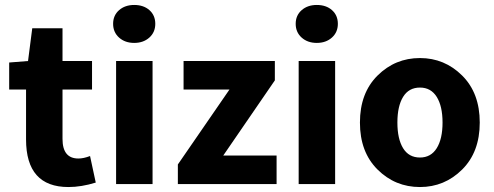

<svg xmlns="http://www.w3.org/2000/svg" viewBox="-20 -742 1990 774"><path d="M256 12Q85 12 85 -180V-381H17V-490L93 -496L110 -628H232V-496H351V-381H232V-182Q232 -103 296 -103Q317 -103 343 -113L366 -6Q308 12 256 12Z M448 0V-496H595V0ZM521 -722Q559 -722 582.5 -701Q606 -680 606 -646Q606 -612 582 -590.5Q558 -569 521 -569Q484 -569 460 -590.5Q436 -612 436 -646Q436 -680 460 -701Q484 -722 521 -722Z M697 0V-79L905 -381H720V-496H1088V-418L880 -115H1095V0Z M1184 0V-496H1331V0ZM1257 -722Q1295 -722 1318.5 -701Q1342 -680 1342 -646Q1342 -612 1318 -590.5Q1294 -569 1257 -569Q1220 -569 1196 -590.5Q1172 -612 1172 -646Q1172 -680 1196 -701Q1220 -722 1257 -722Z M1673 12Q1573 12 1502 -58.5Q1431 -129 1431 -248Q1431 -367 1502 -437.5Q1573 -508 1673 -508Q1772 -508 1843 -437.5Q1914 -367 1914 -248Q1914 -129 1843 -58.5Q1772 12 1673 12ZM1673 -107Q1717 -107 1740.5 -144.5Q1764 -182 1764 -248Q1764 -314 1740.5 -351.5Q1717 -389 1673 -389Q1628 -389 1605 -351.5Q1582 -314 1582 -248Q1582 -182 1605 -144.5Q1628 -107 1673 -107Z"/></svg>

Font: Toshiba Sans
Style: Bold
Weight: 700
Designer: Paul D. Hunt
Foundry: Toshiba Corporation
Version: Version 2.020;PS 2.0;hotconv 1.0.86;makeotf.lib2.5.63406